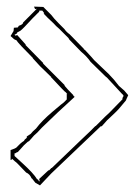

<svg xmlns="http://www.w3.org/2000/svg" viewBox="-20 -561 408 581"><path d="M12 -77V-107Q27 -112 29 -114L41 -126L47 -131L53 -135Q53 -138 61 -144V-148L73 -156L80 -164L89 -172Q106 -195 139 -223Q172 -251 173 -251L182 -260V-277L184 -276L177 -284L178 -282Q172 -288 166 -294L134 -328H135L101 -361L79 -385H80Q35 -430 29 -440H28Q24 -440 12 -452L21 -467L22 -477Q31 -478 34 -478L37 -483Q50 -487 50 -493L92 -535Q91 -534 89 -534Q87 -534 86.5 -533.5Q86 -533 83 -541L111 -540L135 -516Q143 -505 158 -490L175 -473Q180 -465 191 -457L234 -413H233L236 -410V-411Q263 -382 265 -379L309 -337Q325 -321 340 -301L356 -287L368 -273L363 -262Q361 -258 361 -257L340 -232Q334 -225 320.5 -212.5Q307 -200 304 -197L288 -179H285L135 -36Q124 -25 117 -17Q110 -9 101 0L87 -8L76 -22V-20Q71 -34 59 -39L33 -66Q27 -72 26 -72L16 -81V-80Q16 -77 12 -77ZM114 -521 108 -529H99V-527Q99 -525 95 -522L79 -506Q74 -501 64 -490Q42 -466 38 -466L31 -462L32 -461Q30 -458 24 -456L26 -454H25L26 -453V-454L27 -453Q27 -454 29 -454Q31 -454 32 -455L58 -426L57 -425L111 -370L110 -369L176 -303L175 -302Q183 -292 202 -273V-271L206 -268Q153 -220 107 -175Q91 -157 83 -151L68 -134L64 -132Q51 -121 44 -112L33 -100L32 -101Q30 -99 26 -97H24V-89L48 -67Q82 -36 92 -19Q96 -18 98 -12L100 -13L99 -14Q100 -14 100 -15.5Q100 -17 98 -19L127 -46L128 -45L134 -51Q134 -52 135 -53L136 -52L184 -98Q202 -115 222 -134.5Q242 -154 252 -163L269 -180V-179L297 -207Q300 -210 311 -220L351 -261Q351 -263 350 -264Q352 -266 354 -271L351 -276V-275L302 -328V-327L254 -374Q244 -389 225 -405L190 -441L187 -446L159 -474L150 -482Q142 -491 133.5 -498.5Q125 -506 112 -520Z"/></svg>

Font: Londrina Sketch
Style: Regular
Weight: 400
Designer: Marcelo Magalhaes
Foundry: Marcelo Magalhaes
Version: Version 1.001 2011